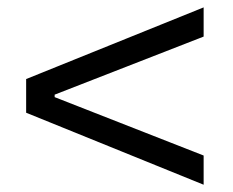

<svg xmlns="http://www.w3.org/2000/svg" viewBox="-20 -625 640 528"><path d="M540 -604.7V-524.4L130.3 -364.7V-357.9L540 -197.3V-117L51.9 -315V-407.6Z"/></svg>

Font: Mona Sans ExtraLight
Style: Regular
Weight: 200
Designer: Deni Anggara
Foundry: GitHub
Version: Version 2.000